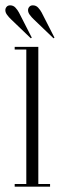

<svg xmlns="http://www.w3.org/2000/svg" viewBox="-37 -699 225 719"><path d="M18 0V-10H61.5V-513.5H18V-523.5H106.5V-10H150.5V0ZM163.5 -555.5 89.5 -626.5Q81.5 -634 74.8 -643Q68 -652 68 -661Q68 -668 72.8 -673.5Q77.5 -679 86 -679Q98 -679 106 -670.2Q114 -661.5 119 -652L167 -558ZM78.5 -555.5 4.5 -626.5Q-3.5 -634 -10.2 -643Q-17 -652 -17 -661Q-17 -668 -12.2 -673.5Q-7.5 -679 1 -679Q13 -679 21 -670.2Q29 -661.5 34 -652L82 -558Z"/></svg>

Font: Imbue 100pt ExtraLight
Style: Regular
Weight: 200
Designer: Tyler Finck
Foundry: Etcetera Type Company
Version: Version 1.102; ttfautohint (v1.8.3)